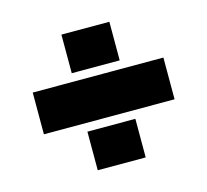

<svg xmlns="http://www.w3.org/2000/svg" viewBox="-77 -581 708 656"><g transform="rotate(-15 277.0 -253.0)"><path d="M46.1 -179.4V-327H508.3V-179.4ZM192 -13.1V-149.6H361.6V-13.1ZM192 -356.4V-492.9H361.6V-356.4Z"/></g></svg>

Font: Titillium Web SemiBold
Style: Regular
Weight: 600
Designer: Mohamed Gaber, Accademia di Belle Arti di Urbino
Foundry: Kief Type Foundry, Accademia di Belle Arti di Urbino
Version: Version 3.000; ttfautohint (v1.8.4)